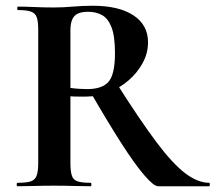

<svg xmlns="http://www.w3.org/2000/svg" viewBox="-20 -648 750 668"><path d="M530 0Q515 0 481.5 -39Q448 -78 401 -151.5Q354 -225 295 -327L387 -356Q467 -230 523.5 -154.5Q580 -79 624 -45.5Q668 -12 708 -12Q710 -12 710 -6Q710 0 708 0Q638 0 594 0Q550 0 530 0ZM302 -628Q394 -628 444.5 -594.5Q495 -561 495 -501Q495 -463 476.5 -429Q458 -395 427.5 -368.5Q397 -342 358.5 -327Q320 -312 280 -312Q266 -312 251.5 -312Q237 -312 225 -313V-81Q225 -52 230 -37Q235 -22 250 -17Q265 -12 296 -12Q298 -12 298 -6Q298 0 296 0Q270 0 238 -1Q206 -2 168 -2Q132 -2 99.5 -1Q67 0 41 0Q38 0 38 -6Q38 -12 41 -12Q72 -12 87 -17Q102 -22 107.5 -37Q113 -52 113 -81V-544Q113 -573 108 -587.5Q103 -602 88 -607.5Q73 -613 42 -613Q40 -613 40 -619Q40 -625 42 -625Q68 -625 100 -623.5Q132 -622 168 -622Q198 -622 233.5 -625Q269 -628 302 -628ZM380 -463Q380 -522 368 -553Q356 -584 335 -595.5Q314 -607 287 -607Q264 -607 250.5 -600.5Q237 -594 231 -579.5Q225 -565 225 -542V-342Q239 -340 255 -339Q271 -338 283 -338Q336 -338 358 -364Q380 -390 380 -463Z"/></svg>

Font: Cormorant Light
Style: Regular
Weight: 300
Designer: Christian Thalmann (Catharsis Fonts)
Foundry: Catharsis Fonts
Version: Version 4.000